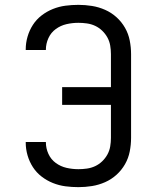

<svg xmlns="http://www.w3.org/2000/svg" viewBox="-20 -763 640 791"><path d="M303 8Q276 8 249.5 4.5Q223 1 198 -9Q173 -19 151.5 -35.5Q130 -52 115.5 -74.5Q101 -97 93.5 -123Q86 -149 86 -175Q86 -176 86 -177Q86 -178 86 -178H169Q169 -178 169 -177.5Q169 -177 169 -177Q169 -152 179.5 -129Q190 -106 210 -91.5Q230 -77 254 -71.5Q278 -66 303 -66Q320 -66 338 -68.5Q356 -71 372 -78.5Q388 -86 401 -98.5Q414 -111 422.5 -126.5Q431 -142 434 -159.5Q437 -177 437 -195V-331H236V-404H437V-540Q437 -558 434 -575.5Q431 -593 422.5 -608.5Q414 -624 401 -636.5Q388 -649 372 -656.5Q356 -664 338 -666.5Q320 -669 303 -669Q278 -669 254 -663.5Q230 -658 210 -643.5Q190 -629 179.5 -606Q169 -583 169 -558Q169 -558 169 -557.5Q169 -557 169 -557H86Q86 -557 86 -558Q86 -559 86 -560Q86 -586 93.5 -612Q101 -638 115.5 -660.5Q130 -683 151.5 -699.5Q173 -716 198 -726Q223 -736 249.5 -739.5Q276 -743 303 -743Q331 -743 359 -738.5Q387 -734 413 -722.5Q439 -711 460 -692Q481 -673 495 -648.5Q509 -624 514.5 -596Q520 -568 520 -540V-195Q520 -167 514.5 -139Q509 -111 495 -86.5Q481 -62 460 -43Q439 -24 413 -12.5Q387 -1 359 3.5Q331 8 303 8Z"/></svg>

Font: Zed Mono Extended
Style: Regular
Weight: 400
Width: 7
Monospace: yes
Designer: Belleve Invis
Foundry: Belleve Invis
Version: Version 1.0.0; ttfautohint (v1.8.4)